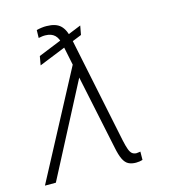

<svg xmlns="http://www.w3.org/2000/svg" viewBox="-111 -826 815 921"><g transform="rotate(-15 297.0 -365.0)"><path d="M362.3 -698.2 354 -653.3 129.4 -562.5 137.2 -606.9ZM299.8 -471.2 54.2 0H0L290 -546.9L319.3 -531.2ZM205.6 -737.3Q251.5 -736.8 273.9 -715.3Q296.4 -693.8 306.2 -646L416.5 -112.8Q422.9 -83 429 -66.7Q435.1 -50.3 443.4 -43.7Q451.7 -37.1 463.9 -36.6Q467.8 -37.1 473.4 -37.6Q479 -38.1 484.4 -39.1L483.9 2Q477.5 3.9 469 5.4Q460.4 6.8 451.2 6.8Q429.2 6.8 413.8 -1.2Q398.4 -9.3 388.2 -30.3Q377.9 -51.3 370.1 -90.8L287.1 -486.3L258.3 -626.5Q251 -664.1 234.4 -679.7Q217.8 -695.3 189.5 -695.8Q182.1 -696.3 172.9 -695.1Q163.6 -693.8 154.3 -691.9L155.3 -731Q166 -733.9 179.9 -735.8Q193.8 -737.8 205.6 -737.3Z"/></g></svg>

Font: Inter 20pt ExtraLight
Style: Italic
Weight: 250
Italic angle: -9.3988°
Version: Version 4.001;git-66647c0bb